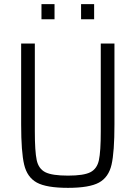

<svg xmlns="http://www.w3.org/2000/svg" viewBox="-20 -898 654 926"><path d="M82 -298V-688H148V-265Q148 -168 157 -126Q166 -84 198.5 -67.5Q231 -51 308 -51Q384 -51 416 -67.5Q448 -84 457 -125.5Q466 -167 466 -265V-688H532V-298Q532 -165 518 -104Q504 -43 457.5 -17.5Q411 8 308 8Q204 8 157.5 -17.5Q111 -43 96.5 -104Q82 -165 82 -298ZM180 -805V-878H243V-805ZM371 -805V-878H434V-805Z"/></svg>

Font: Saira Semi Condensed Light
Style: Regular
Weight: 300
Width: 4
Designer: Hector Gatti with collaboration of the Omnibus-Type team
Foundry: Omnibus-Type
Version: Version 1.001; ttfautohint (v1.8)